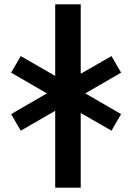

<svg xmlns="http://www.w3.org/2000/svg" viewBox="-20 -870 610 880"><path d="M371 -442 535 -537 491 -613 350 -532V-850H233V-522L75 -613L31 -537L195 -442L31 -347L75 -271L233 -362V-10H350V-352L491 -271L535 -347Z"/></svg>

Font: Ny Stormning
Style: Gr
Weight: 400
Designer: Robert Jablonski, Mew Too
Foundry: Cannot Into Space Fonts
Version: Version 0.90